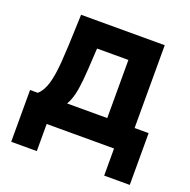

<svg xmlns="http://www.w3.org/2000/svg" viewBox="-134 -744 1019 1029"><g transform="rotate(20 375.0 -229.0)"><path d="M36.9 -140.8H81.5Q110.2 -167.6 123.9 -214.9Q137.6 -262.2 143.6 -338.9Q149.6 -415.6 154.6 -575.6Q155.6 -594.4 156 -613.1H633.1V-140.8H713.1V154.6H567.1V0H182.9V154.6H36.9ZM477.1 -140.8V-472.3H298.4L296.4 -439.9Q291.4 -342.1 286.4 -289.6Q281.3 -237.1 272.6 -202.3Q263.9 -167.6 248.2 -140.8Z"/></g></svg>

Font: Martian Mono sWd Rg
Style: Regular
Weight: 400
Width: 6
Monospace: yes
Designer: Roman Shamin
Foundry: Evil Martians
Version: Version 1.000